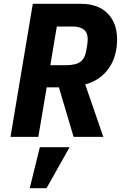

<svg xmlns="http://www.w3.org/2000/svg" viewBox="-20 -718 640 1007"><path d="M181 0H35L152 -698H404Q495 -698 544.5 -647.5Q594 -597 594 -512Q594 -421 550 -359Q506 -297 427 -275L522 0H366L289 -260H225ZM324 -376Q378 -376 402 -394Q426 -412 433 -456L437 -480Q440 -498 440 -513Q440 -547 419.5 -563Q399 -579 361 -579H278L244 -376ZM189 54H345L224 269H136Z"/></svg>

Font: iA Writer Mono V
Style: Regular
Weight: 400
Italic angle: -9.5°
Designer: Mike Abbink, Paul van der Laan, Pieter van Rosmalen
Foundry: Bold Monday
Version: Version 2.000